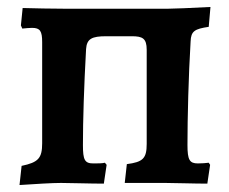

<svg xmlns="http://www.w3.org/2000/svg" viewBox="-20 -525 656 551"><path d="M36 6C82 3 129 0 155 0C180 0 238 2 278 2L286 -52L281 -58C274 -56 260 -56 248 -56C223 -56 218 -66 218 -109C218 -180 221 -275 227 -384C229 -414 244 -421 285 -421H358C389 -421 401 -415 401 -382V-112C401 -70 390 -60 344 -54L338 0H455C479 0 537 2 575 2L583 -52L579 -58C572 -57 559 -56 548 -56C524 -56 518 -66 518 -109C518 -186 521 -307 527 -406C528 -436 539 -442 579 -448L584 -505C523 -502 481 -500 463 -500H163C127 -500 83 -501 45 -502L40 -452L44 -443C54 -444 65 -445 72 -445C95 -445 101 -436 101 -404V-114C101 -71 90 -59 42 -49Z"/></svg>

Font: Alegreya SC
Style: Bold
Weight: 700
Designer: Juan Pablo del Peral
Foundry: Huerta Tipografica
Version: Version 2.007;PS 002.007;hotconv 1.0.88;makeotf.lib2.5.64775